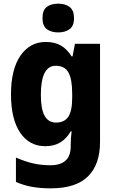

<svg xmlns="http://www.w3.org/2000/svg" viewBox="-20 -788 631 1048"><path d="M230 -559Q279 -559 312.5 -539.5Q346 -520 371 -480H376L389 -549H526V-13Q526 110 460 175Q394 240 257 240Q201 240 155.5 232Q110 224 67 205V72Q115 93 159.5 103.5Q204 114 255 114Q309 114 337.5 89Q366 64 366 10V1Q366 -33 371 -71H366Q343 -31 309 -10.5Q275 10 227 10Q140 10 90 -64Q40 -138 40 -273Q40 -409 91.5 -484Q143 -559 230 -559ZM284 -429Q203 -429 203 -270Q203 -193 223.5 -156Q244 -119 286 -119Q332 -119 353 -151Q374 -183 374 -254V-277Q374 -356 353.5 -392.5Q333 -429 284 -429ZM298 -768Q336 -768 360 -750Q384 -732 384 -689Q384 -646 359.5 -628.5Q335 -611 298 -611Q260 -611 236 -628.5Q212 -646 212 -689Q212 -733 235.5 -750.5Q259 -768 298 -768Z"/></svg>

Font: Noto Sans Devanagari UI SemiCondensed ExtraBold
Style: Regular
Weight: 800
Width: 4
Designer: Jelle Bosma - Monotype Design Team
Foundry: Monotype Imaging Inc.
Version: Version 2.004; ttfautohint (v1.8.4.7-5d5b)